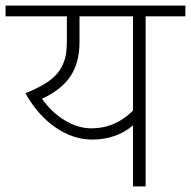

<svg xmlns="http://www.w3.org/2000/svg" viewBox="-35 -664 681 684"><path d="M290.7 -206.8Q375.6 -206.8 438.8 -270V-605.7H248.2V-513.1Q248.2 -440.8 215.9 -392.3Q183.5 -343.8 114.8 -312.4Q147.1 -264.9 194.9 -235.8Q242.7 -206.8 290.7 -206.8ZM438.8 0V-217.4Q379.2 -166.8 293.2 -166.8Q225.5 -166.8 163 -209.8Q100.6 -252.8 56.6 -329.6V-332.2Q102.6 -350.9 132 -370.1Q161.3 -389.3 176.7 -412.5Q192.1 -435.8 197.7 -459.8Q203.2 -483.8 203.2 -517.7V-605.7H-15.2V-644.1H625.4V-605.7H483.8V0Z"/></svg>

Font: Khula Light
Style: Regular
Weight: 300
Designer: Erin McLaughlin, Steve Matteson
Version: Version 1.002;PS 1.0;hotconv 1.0.72;makeotf.lib2.5.5900; ttf